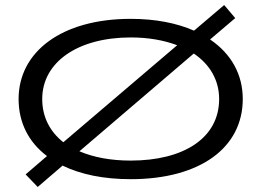

<svg xmlns="http://www.w3.org/2000/svg" viewBox="-20 -702 1040 764"><path d="M130 42 229 -43C301 -8 392 11 500 11C776 11 946 -114 946 -308C946 -406 900 -488 816 -545L916 -630L872 -682L752 -580C684 -610 599 -627 500 -627C224 -627 54 -495 54 -308C54 -214 94 -136 167 -81L82 -8ZM148 -308C148 -455 290 -553 500 -553C570 -553 632 -542 685 -522L232 -136C179 -178 148 -236 148 -308ZM500 -63C421 -63 352 -76 296 -100L751 -489C815 -446 852 -383 852 -308C852 -152 710 -63 500 -63Z"/></svg>

Font: Inconsolata UltraExpanded
Style: Regular
Weight: 400
Width: 9
Monospace: yes
Designer: Raph Levien, Cyreal, Brenton Simpson
Foundry: Raph Levien, Cyreal, Google
Version: Version 3.100